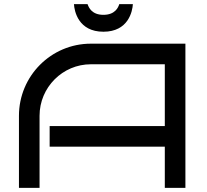

<svg xmlns="http://www.w3.org/2000/svg" viewBox="-20 -912 1004 932"><path d="M880 -700H421C228 -700 72 -543 72 -350V0H172V-350C172 -488 284 -600 421 -600H780V-300H221V-200H780V0H880ZM625 -892H559C554 -875 538 -840 482 -840C426 -840 411 -875 405 -892H339C341 -857 361 -758 482 -758C603 -758 623 -857 625 -892Z"/></svg>

Font: Bruno Ace SC
Style: Regular
Weight: 400
Designer: Astigmatic (AOETI)
Foundry: Astigmatic (AOETI)
Version: Version 1.000